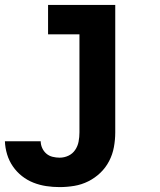

<svg xmlns="http://www.w3.org/2000/svg" viewBox="-34 -540 654 783"><path d="M209 223Q182 223 155 219Q128 215 102.5 205Q77 195 55.5 178Q34 161 18.5 138.5Q3 116 -5 89.5Q-13 63 -14 36H132Q132 50 138 63.5Q144 77 155 86.5Q166 96 180.5 99.5Q195 103 209 103Q228 103 245 95Q262 87 272.5 71.5Q283 56 286.5 37.5Q290 19 290 0V-400H162V-520H436V0Q436 30 430.5 60Q425 90 411 117Q397 144 375 165Q353 186 326 199.5Q299 213 269 218Q239 223 209 223Z"/></svg>

Font: Iosevka Custom Heavy Extended
Style: Regular
Weight: 900
Width: 7
Monospace: yes
Designer: Belleve Invis
Foundry: Belleve Invis
Version: Version 11.2.4; ttfautohint (v1.8.4)